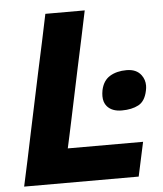

<svg xmlns="http://www.w3.org/2000/svg" viewBox="-52 -759 683 804"><g transform="rotate(-5 290.0 -356.5)"><path d="M17 0Q29.5 -57.5 41 -111Q52 -164.5 66.5 -232.5L117.5 -473.5Q132.5 -543 144.5 -598.5Q156 -654 168.5 -713H334Q321.5 -653 309.8 -597.8Q298 -542.5 283 -473L238 -259.5Q231 -227 225 -198.5Q219 -170 213 -143.5H529.5L498.5 0ZM452.5 -282Q411 -282 390.5 -306Q376.5 -322.5 376.5 -348.5Q376.5 -360 379 -373.5Q387.5 -413.5 416.2 -431Q445 -448.5 486.5 -448.5Q528 -448.5 548 -421.5Q562.5 -402 562.5 -377Q562.5 -367 560 -356Q551 -312 522.8 -297Q494.5 -282 452.5 -282Z"/></g></svg>

Font: Heraclito
Style: Bold Italic
Weight: 700
Italic angle: -12°
Designer: Kostas Bartsokas (font) & Cristiano Sobral (main changes)
Foundry: Kostas Bartsokas (font) & Cristiano Sobral (main changes)
Version: Version 1.00;July 8, 2020;FontCreator 13.0.0.2655 64-bit